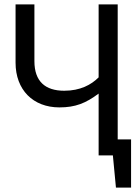

<svg xmlns="http://www.w3.org/2000/svg" viewBox="-20 -709 640 876"><path d="M517 -73V-689H430V-356C396 -322 346 -295 273 -295C187 -295 137 -337 137 -430V-689H51V-423C51 -299 131 -219 251 -219C324 -219 371 -238 430 -282V0H495L509 147H578V-73Z"/></svg>

Font: FiraMono Nerd Font
Style: Regular
Weight: 400
Designer: Carrois Corporate & Edenspiekermann AG
Foundry: Carrois Corporate GbR & Edenspiekermann AG
Version: Version 003.206;Nerd Fonts 3.3.0